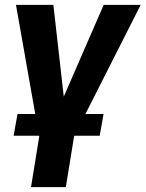

<svg xmlns="http://www.w3.org/2000/svg" viewBox="-20 -566 599 790"><path d="M45.7 -545.9H199.6L242.4 -168.4L406.6 -545.9H558.8L284.8 -4.7L250.8 204.1H107.6L141.4 -4.7ZM36.1 -7.4 52 -96.9H406.1L390.2 -7.4Z"/></svg>

Font: Inter Tight
Style: Italic
Weight: 400
Italic angle: -9.39999°
Designer: Rasmus Andersson
Foundry: rsms
Version: Version 3.002